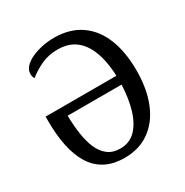

<svg xmlns="http://www.w3.org/2000/svg" viewBox="-168 -863 977 1012"><g transform="rotate(-30 320.5 -357.5)"><path d="M306 10Q236 10 187.5 -16Q139 -42 109 -91Q79 -140 65 -208Q51 -276 51 -360V-387H482Q479 -455 465 -506Q451 -557 426 -592Q401 -627 365.5 -644.5Q330 -662 283 -662Q227 -662 182.5 -641.5Q138 -621 102 -592Q98 -598 96 -605Q94 -612 94 -622Q94 -645 111.5 -664Q129 -683 158.5 -696.5Q188 -710 223.5 -717.5Q259 -725 295 -725Q392 -725 457.5 -679.5Q523 -634 555.5 -552Q588 -470 588 -360Q588 -246 554 -163Q520 -80 456.5 -35Q393 10 306 10ZM309 -44Q366 -44 403 -82Q440 -120 459.5 -185.5Q479 -251 482 -333H154Q155 -275 162.5 -222.5Q170 -170 187 -130Q204 -90 234 -67Q264 -44 309 -44Z"/></g></svg>

Font: Noto Serif SemiCondensed
Style: Regular
Weight: 400
Width: 4
Designer: Monotype Design Team
Foundry: Monotype Imaging Inc.
Version: Version 2.013